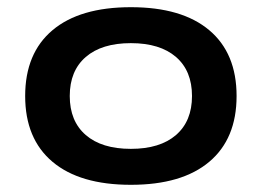

<svg xmlns="http://www.w3.org/2000/svg" viewBox="-20 -502 728 534"><path d="M50 -235Q50 -354 126 -418Q202 -482 344 -482Q486 -482 562 -418Q638 -354 638 -235Q638 -116 562 -52Q486 12 344 12Q202 12 126 -52Q50 -116 50 -235ZM514 -235Q514 -305 469.5 -343.5Q425 -382 344 -382Q263 -382 218.5 -343.5Q174 -305 174 -235Q174 -165 218.5 -126.5Q263 -88 344 -88Q425 -88 469.5 -126.5Q514 -165 514 -235Z"/></svg>

Font: KoHo
Style: Bold
Weight: 700
Designer: Cadson Demak & Katatrad Team
Foundry: Cadson Demak Co.,Ltd.
Version: Version 1.000; ttfautohint (v1.6)